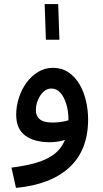

<svg xmlns="http://www.w3.org/2000/svg" viewBox="-20 -687 502 937"><path d="M58 230 36 131Q101 123 153 108.5Q205 94 241.5 67.5Q278 41 297 -4Q262 7 222 7Q147 7 103 -25.5Q59 -58 59 -127Q59 -168 72 -209Q85 -250 109 -283Q133 -316 166 -336Q199 -356 238 -356Q281 -356 313.5 -334.5Q346 -313 367.5 -276.5Q389 -240 399.5 -195Q410 -150 410 -104Q410 45 319 129.5Q228 214 58 230ZM155 -149Q155 -121 174 -105Q193 -89 237 -89Q277 -89 314 -100V-106Q314 -143 304 -177.5Q294 -212 275.5 -233.5Q257 -255 231 -255Q209 -255 192 -239Q175 -223 165 -198.5Q155 -174 155 -149ZM204 -493 198 -667H264L270 -493Z"/></svg>

Font: Noto Sans Arabic Med
Style: Regular
Weight: 500
Designer: Monotype Design Team, Nadine Chahine, Nizar Qandah and Khaled Hosny
Foundry: Monotype Imaging Inc.
Version: Version 2.012; ttfautohint (v1.8.4.7-5d5b)